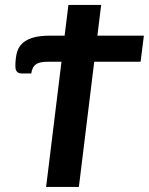

<svg xmlns="http://www.w3.org/2000/svg" viewBox="-20 -742 591 762"><path d="M236.5 -600.5H179C149.3 -600.5 125.4 -597.5 107.2 -591.5C89.1 -585.5 75.1 -577.2 65.2 -566.5C55.4 -555.8 48.9 -543 45.8 -528C42.6 -513 41 -496.5 41 -478.5C41 -475.2 41.3 -471.8 42 -468.5C42.7 -465.2 43.9 -462.2 45.8 -459.5C47.6 -456.8 50.2 -454.7 53.5 -453C56.8 -451.3 61.2 -450.5 66.5 -450.5H104C105.3 -459.5 107.6 -467 110.8 -473C113.9 -479 118.2 -483.8 123.5 -487.2C128.8 -490.8 135.4 -493.2 143.2 -494.8C151.1 -496.2 160.3 -497 171 -497H224L163 0H293L354 -497H538L551 -600.5H366.5L381.5 -722.5H251.5Z"/></svg>

Font: Lato
Style: Bold Italic
Weight: 700
Italic angle: -7°
Designer: Lukasz Dziedzic
Foundry: tyPoland Lukasz Dziedzic
Version: Version 2.007; 2014-02-27